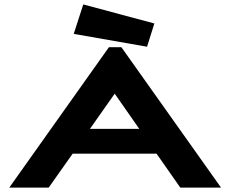

<svg xmlns="http://www.w3.org/2000/svg" viewBox="-20 -847 1040 867"><path d="M794 0 687 -153H308L200 0H22L472 -634H528L978 0ZM498 -424 386 -265H609ZM644 -636 313 -694 356 -827 677 -741Z"/></svg>

Font: Inconsolata UltraExpanded Black
Style: Regular
Weight: 900
Width: 9
Monospace: yes
Designer: Raph Levien, Cyreal, Brenton Simpson
Foundry: Raph Levien, Cyreal, Google
Version: Version 3.001; ttfautohint (v1.8.2.53-6de2)